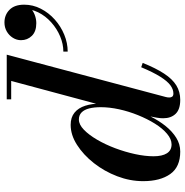

<svg xmlns="http://www.w3.org/2000/svg" viewBox="-4 -796 810 841"><g transform="rotate(-90 400.5 -375.0)"><path d="M384 10Q342.5 10 323 -10.2Q303.5 -30.5 303.5 -64.5Q303.5 -69.5 304 -77.2Q304.5 -85 306 -92.5L321 -171L353 -253L355 -313.5L467 -730.5H386.5V-750H582L396.5 -53Q394.5 -45.5 394.5 -37.5Q394.5 -30.5 398.2 -25.2Q402 -20 412 -20Q430 -20 448 -33.2Q466 -46.5 485.5 -77.5Q505 -108.5 527 -161L546 -154.5Q523 -97 499.2 -60.8Q475.5 -24.5 447.5 -7.2Q419.5 10 384 10ZM157.5 10Q90 10 59 -34Q28 -78 28 -152.5Q28 -210 49.5 -266.2Q71 -322.5 107.2 -368.5Q143.5 -414.5 187 -442.2Q230.5 -470 274.5 -470Q307.5 -470 328.2 -453Q349 -436 358.5 -405.8Q368 -375.5 368 -337Q368 -308 361.2 -271.5Q354.5 -235 342 -196Q329.5 -157 311.2 -120.2Q293 -83.5 269.5 -54.2Q246 -25 218 -7.5Q190 10 157.5 10ZM189 -28Q212 -28 235.5 -47.8Q259 -67.5 279.8 -100.8Q300.5 -134 317 -174.8Q333.5 -215.5 342.8 -258Q352 -300.5 352 -338Q352 -367.5 346.5 -389Q341 -410.5 329 -422.2Q317 -434 298 -434Q276 -434 253.2 -412Q230.5 -390 209.5 -354Q188.5 -318 172.2 -274.8Q156 -231.5 146.5 -187.8Q137 -144 137 -107Q137 -69 150 -48.5Q163 -28 189 -28ZM595.5 -483V-502Q628.5 -502 662 -516Q695.5 -530 723.5 -555Q751.5 -580 767.5 -612.2Q783.5 -644.5 781.5 -681H799.5Q799.5 -661.5 787.2 -648Q775 -634.5 756.8 -627.5Q738.5 -620.5 720 -620.5Q683.5 -620.5 664.5 -640Q645.5 -659.5 645.5 -687.5Q645.5 -706.5 656 -723.2Q666.5 -740 684 -750Q701.5 -760 723 -760Q756 -760 778.5 -738Q801 -716 801 -673.5Q801 -635 783.2 -600.5Q765.5 -566 735.8 -539.5Q706 -513 669.5 -498Q633 -483 595.5 -483Z"/></g></svg>

Font: Bodoni Moda 11pt SemiBold
Style: Italic
Weight: 600
Italic angle: -13°
Designer: Owen Earl
Foundry: indestructible type
Version: Version 2.004